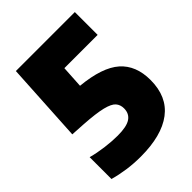

<svg xmlns="http://www.w3.org/2000/svg" viewBox="-215 -849 967 967"><g transform="rotate(-45 269.0 -365.0)"><path d="M212.5 10Q163.5 10 117.2 3.5Q71 -3 28.5 -15V-170.5Q68.5 -159.5 116.8 -153.2Q165 -147 205.5 -147Q269.5 -147 297.2 -165.8Q325 -184.5 325 -222Q325 -247.5 310 -264.8Q295 -282 251.8 -292.8Q208.5 -303.5 124.5 -309L48 -313.5L72.5 -740H492.5V-577.5H255.5L248.5 -459Q393 -445 456.8 -388.5Q520.5 -332 520.5 -228.5Q520.5 -110 441.2 -50Q362 10 212.5 10Z"/></g></svg>

Font: Encode Sans SemiCondensed SemiCondensed Black
Style: Regular
Weight: 900
Width: 4
Designer: Multiple Designers
Foundry: Impallari Type
Version: Version 3.000; ttfautohint (v1.8.3) -l 8 -r 50 -G 200 -x 14 